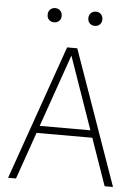

<svg xmlns="http://www.w3.org/2000/svg" viewBox="-54 -805 600 846"><g transform="rotate(5 246.0 -381.5)"><path d="M14 0 223 -595H268L478 0H441L240 -575H250L49 0ZM108 -208 117 -240H374L383 -208ZM336 -700Q322.5 -700 313.8 -708.5Q305 -717 305 -731Q305 -745.5 313.8 -754.2Q322.5 -763 336 -763Q349.5 -763 358.2 -754.2Q367 -745.5 367 -731Q367 -717 358.2 -708.5Q349.5 -700 336 -700ZM156 -700Q142.5 -700 133.8 -708.5Q125 -717 125 -731Q125 -745.5 133.8 -754.2Q142.5 -763 156 -763Q169.5 -763 178.2 -754.2Q187 -745.5 187 -731Q187 -717 178.2 -708.5Q169.5 -700 156 -700Z"/></g></svg>

Font: Encode Sans SC Condensed Thin
Style: Regular
Weight: 100
Width: 3
Designer: Multiple Designers
Foundry: Impallari Type
Version: Version 3.002